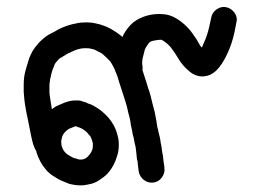

<svg xmlns="http://www.w3.org/2000/svg" viewBox="-20 -463 768 566"><path d="M203.8 -91.1H202.9Q201 -90.2 198.1 -89.2Q189 -85.9 182.7 -83Q179.9 -81.1 175.1 -77.2Q168.8 -71 165.9 -66.2Q163.1 -60.9 162.1 -55.2Q159.7 -48 160.7 -42.2Q160.7 -36 161.9 -32.4Q163.1 -28.8 165 -24Q167.9 -18.2 172.7 -12.9Q175.1 -10.1 179.9 -7.2Q188 -1.9 193.8 1Q200 3.8 205.8 4.8Q211 7.2 213.9 7.2Q216.8 7.2 221.1 7.2Q225.9 7.2 229.7 4.8Q231.7 4.8 235 1.9Q239.8 -1.9 241.7 -4.8Q246 -9.1 248.9 -14.6Q251.8 -20.1 252.8 -24Q253.7 -26.9 253.7 -33.1Q253.7 -37.9 253.7 -40.8Q251.8 -47 250.8 -50.8Q248.9 -55.2 247 -60Q246 -61.9 241.7 -66.2Q237.9 -71.9 232.9 -76Q227.8 -80.1 223 -83Q218.7 -84.9 214.9 -86.8L206.7 -89.2Q205.8 -90.2 203.8 -91.1ZM225.9 -163.1Q229.7 -162.1 233.1 -161.2L239.8 -157.8Q250.8 -154.9 260.9 -148.2Q271.9 -142 281.3 -134.1Q290.6 -126.1 299.8 -116.1Q308.9 -105 315.1 -94Q319.9 -84.9 322.8 -76.5Q325.7 -68.1 328.1 -58Q330.9 -46 330 -28.8Q329 -12.9 324.7 -1.9Q321.8 9.1 315.8 21.1Q309.8 33.1 301.7 43.2Q293 54.2 280.1 62.8Q265.7 73.9 251.8 78.2Q239.8 81.1 227.8 83Q216.8 83.9 206.7 83Q196.6 82 184.7 79.1Q174.1 74.8 162.1 70Q151.1 65.2 139.1 57.1Q123.7 48 113.7 35Q105 24.9 98.8 12.9Q92.1 0 87.8 -12.9Q87.8 -14.9 86.8 -18.2Q83.9 -22.1 82 -26.9L77.7 -37.9Q73.9 -51.8 71 -66.2Q69.1 -77.2 66.7 -87.8Q64.7 -98.8 61.9 -112.2Q59 -124.2 56.1 -141Q52.8 -159.2 51.8 -170Q50.8 -180.8 49.9 -191.8Q49.9 -201.9 49.9 -212Q49.9 -222.1 50.8 -232.1Q51.8 -242.2 54.7 -253.2Q57.1 -260.9 60.4 -272.9Q63.8 -284.9 66.7 -293Q71 -303.1 75.8 -312.2Q82 -322.8 94 -336.2Q107 -350.1 120.9 -359.2Q130.9 -365 141 -369.8Q152 -377 163.1 -381.5Q174.1 -386.1 183.5 -389Q192.8 -391.8 203.8 -393.8Q216.8 -397.1 234.1 -397.1Q250.8 -397.1 262.8 -393.8Q273.9 -391.8 283.9 -388Q293 -385.1 305 -378.9Q315.1 -373.1 325.7 -365.9Q333.8 -360.2 341 -354Q343.9 -361.2 348.7 -368.8Q364 -392.8 382.7 -403.8Q401 -414.9 423 -419.2Q442.7 -423 460.9 -421.1Q485.9 -420.1 512.7 -400Q534.8 -383.2 547.7 -364Q559.7 -348.2 569.8 -329Q571.7 -326.1 575.1 -322.8Q577.9 -329 580.8 -336.2Q590.9 -357.8 596.6 -383.2L602.9 -412Q605.8 -426.9 619.4 -436Q633.1 -445.1 648 -441.5Q662.8 -437.9 671.9 -424.5Q681.1 -411 676.7 -396.2L671 -366.9Q663.8 -333.8 649.9 -304.1Q635 -271.9 616.8 -254.2Q601 -239.8 581.8 -237.9Q558.8 -236 539.1 -251.8Q517 -270 504.1 -293Q495.9 -307 486.8 -318.9Q480.1 -329 466.7 -339.1Q460 -343.9 456.1 -345.8Q447 -345.8 436.9 -343.9Q427.8 -342.9 422.1 -339.1Q418.7 -337.2 413.9 -329Q406.7 -318.9 405.8 -312.2Q402.9 -301.2 400 -289.2Q399 -283 399 -278.2L400 -268.1Q401 -261.9 400 -256.1Q402.9 -246 407.7 -232.1Q413.9 -213.9 416.8 -202.9Q421.1 -191.8 424 -180.3Q426.9 -168.8 429.3 -158.5Q431.7 -148.2 436 -132.9Q438.8 -118 440.8 -107.9Q442.7 -97.8 443.6 -89.2Q446 -82 447 -74.8Q448.9 -67.1 450.8 -59.5Q452.8 -51.8 453.7 -42.2Q456.1 -33.1 457.1 -22.1Q458 -12.9 460 -6.2Q460.9 2.9 461.9 11Q462.8 16.8 463.8 24L464.7 32.1Q466.7 47 457.3 60Q448 72.9 432.4 75.1Q416.8 77.2 404.3 67.6Q391.8 58 389 43.2L388 35Q387.1 26.9 386.1 20.1Q386.1 12.9 383.7 6.2Q382.7 -2.9 381.8 -12.9Q380.8 -22.1 379.9 -28.8Q377.9 -36.9 376.5 -43.4Q375.1 -49.9 374.1 -57.1Q370.7 -66.2 369.8 -75.8Q367.9 -83.9 365.9 -94Q365 -103.1 362.1 -116.1Q357.8 -130.9 355.9 -141Q354 -150.1 350.8 -160Q347.7 -169.8 344.4 -180.3Q341 -190.9 335.7 -207.2Q330 -224 327.1 -235Q323.7 -245.1 319.9 -253.2Q318 -260 313.7 -267.1Q309.8 -274.8 305 -282Q301.7 -285.9 295 -292.1Q286.8 -300.2 281.1 -305Q275.8 -307.9 270 -310.8Q263.8 -314.1 258 -317Q251.8 -318.9 246 -319.9Q241.7 -320.9 233.1 -320.9Q224 -320.9 218.7 -319.9Q212.9 -318.9 207 -317Q201 -315.1 193.5 -311.5Q186.1 -307.9 177.9 -304.1Q168.8 -298.8 159.7 -293Q154.9 -291.1 150.1 -284.9Q143.9 -278.2 142 -274.8Q140 -271 139.1 -267.1Q135.7 -260.9 132.9 -250.8Q130 -240.8 129 -234.1Q127.1 -228.8 127.1 -224Q125.7 -216.8 125.7 -210.1Q125.7 -202.9 125.7 -193.8Q125.7 -186.1 127.1 -177.9Q128.1 -168.8 130.9 -154Q131.9 -146.8 132.9 -141Q142.9 -149.2 153 -153Q158.8 -155.9 169.8 -160.2Q187.1 -166.9 201.9 -166.9H209.1Q217.7 -166.9 225.9 -163.1Z"/></svg>

Font: Namteng
Style: Regular
Weight: 400
Designer: Khon Soe Zaw Thu
Foundry: MPUA
Version: Version 1.03 June 17, 2016